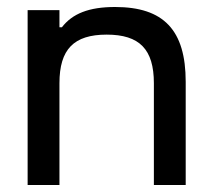

<svg xmlns="http://www.w3.org/2000/svg" viewBox="-20 -529 591 549"><path d="M59 -500V0H150V-291C150 -388 191 -430 285 -430C379 -430 420 -388 420 -291V0H511V-295C511 -443 448 -509 309 -509C234 -509 187 -490 157 -451H150V-500Z"/></svg>

Font: LT Wave Alt
Style: Regular
Weight: 400
Designer: Daniel Lyons
Version: Version 2.5 (Glyphs App)